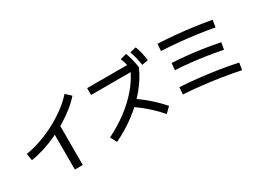

<svg xmlns="http://www.w3.org/2000/svg" viewBox="-58 -1570 3115 2356"><g transform="rotate(-30 1500.0 -392.5)"><path d="M80 -391Q181 -406 289.5 -444Q398 -482 502.5 -537Q607 -592 696.5 -659Q786 -726 849 -798L922 -730Q868 -668 795 -609.5Q722 -551 637 -499.5Q552 -448 460 -406Q368 -364 275.5 -335Q183 -306 96 -293ZM495 70V-503H607V70Z M1065 -55Q1216 -130 1339 -223Q1462 -316 1553 -423.5Q1644 -531 1698 -648L1729 -623H1125V-720H1782L1802 -635V-623Q1746 -493 1645.5 -371Q1545 -249 1410 -145.5Q1275 -42 1113 35ZM1812 44Q1755 -21 1699.5 -74Q1644 -127 1585 -173.5Q1526 -220 1458 -263L1527 -339Q1628 -274 1715.5 -198.5Q1803 -123 1886 -29ZM1712 -618Q1704 -674 1691.5 -722.5Q1679 -771 1660 -821L1749 -845Q1767 -794 1780 -744Q1793 -694 1802 -635ZM1853 -629Q1845 -687 1833.5 -735.5Q1822 -784 1803 -834L1891 -855Q1910 -805 1922 -754.5Q1934 -704 1941 -645Z M2882 40Q2760 14 2625.5 -7Q2491 -28 2357.5 -43Q2224 -58 2103 -65L2111 -164Q2234 -157 2368.5 -142.5Q2503 -128 2638.5 -107Q2774 -86 2898 -59ZM2815 -288Q2699 -311 2591.5 -327.5Q2484 -344 2379.5 -355Q2275 -366 2167 -372L2177 -469Q2288 -463 2394 -452Q2500 -441 2607.5 -424.5Q2715 -408 2832 -385ZM2862 -578Q2740 -600 2620 -616.5Q2500 -633 2379.5 -644Q2259 -655 2137 -661L2145 -760Q2268 -754 2389.5 -743Q2511 -732 2633 -715.5Q2755 -699 2878 -677Z"/></g></svg>

Font: M PLUS 2 Thin Medium
Style: Regular
Weight: 500
Version: Version 1.001